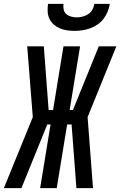

<svg xmlns="http://www.w3.org/2000/svg" viewBox="-57 -975 623 995"><path d="M-37 0 113 -368 84 -735H170L195 -405H218L272 -735H358L304 -405H321L455 -735H546L397 -368L425 0H339L314 -330H291L237 0H151L205 -330H188L54 0ZM329 -815Q309 -815 289.5 -818Q270 -821 252.5 -828.5Q235 -836 221 -848.5Q207 -861 199 -878Q191 -895 190 -915Q189 -935 192 -955H272Q270 -940 273 -925.5Q276 -911 286.5 -902Q297 -893 311.5 -889Q326 -885 341 -885Q356 -885 371.5 -889Q387 -893 400.5 -902Q414 -911 422 -925.5Q430 -940 432 -955H512Q509 -935 501 -915Q493 -895 480 -878Q467 -861 449 -848.5Q431 -836 410.5 -828.5Q390 -821 369.5 -818Q349 -815 329 -815Z"/></svg>

Font: Iosevka Curly Medium
Style: Italic
Weight: 500
Italic angle: -9°
Monospace: yes
Designer: Belleve Invis
Foundry: Belleve Invis
Version: Version 22.1.2; ttfautohint (v1.8.4)